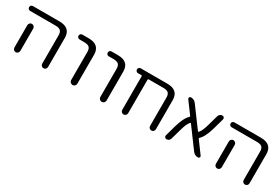

<svg xmlns="http://www.w3.org/2000/svg" viewBox="50 -1288 3000 2055"><g transform="rotate(30 1550.5 -260.0)"><path d="M125 -313Q125 -328 135.5 -339Q146 -350 161 -350Q176 -350 187 -339Q198 -328 198 -313V-73V-37Q198 -22 187 -11Q176 0 161 0Q146 0 135.5 -11Q125 -22 125 -37V-73ZM75 -460Q62 -460 53.5 -468.5Q45 -477 45 -490Q45 -503 53.5 -511.5Q62 -520 75 -520H403Q541 -520 541 -395V-36Q541 -21 530.5 -10.5Q520 0 505 0Q490 0 479.5 -10.5Q469 -21 469 -36V-385Q469 -426 450.5 -443Q432 -460 388 -460Z M686 -460Q673 -460 664.5 -468.5Q656 -477 656 -490Q656 -503 664.5 -511.5Q673 -520 686 -520H764Q902 -520 902 -395V-39Q902 -23 891 -11.5Q880 0 864 0Q848 0 836.5 -11.5Q825 -23 825 -39V-385Q825 -426 806 -443Q787 -460 743 -460Z M1047 -460Q1034 -460 1025.5 -468.5Q1017 -477 1017 -490Q1017 -503 1025.5 -511.5Q1034 -520 1047 -520H1125Q1263 -520 1263 -395V-39Q1263 -23 1252 -11.5Q1241 0 1225 0Q1209 0 1197.5 -11.5Q1186 -23 1186 -39V-385Q1186 -426 1167 -443Q1148 -460 1104 -460Z M1408 -460Q1395 -460 1386.5 -468.5Q1378 -477 1378 -490Q1378 -503 1386.5 -511.5Q1395 -520 1408 -520H1736Q1874 -520 1874 -395V-36Q1874 -21 1863.5 -10.5Q1853 0 1838 0Q1823 0 1812.5 -10.5Q1802 -21 1802 -36V-385Q1802 -426 1783.5 -443Q1765 -460 1721 -460H1540Q1531 -460 1531 -451V-37Q1531 -22 1520 -11Q1509 0 1494 0Q1479 0 1468.5 -11Q1458 -22 1458 -37V-451Q1458 -460 1449 -460Z M2025 0Q2012 0 2003.5 -10.5Q1995 -21 1999 -34L2035 -163Q2069 -285 2118 -330Q2126 -336 2120 -343L2013 -488Q2006 -498 2011 -509Q2016 -520 2029 -520Q2069 -520 2093 -488L2274 -243Q2279 -236 2285 -242Q2313 -270 2339 -364L2373 -486Q2378 -501 2390 -510.5Q2402 -520 2417 -520Q2431 -520 2439 -509.5Q2447 -499 2443 -486L2407 -357Q2373 -235 2324 -190Q2317 -184 2322 -177L2429 -32Q2437 -22 2431.5 -11Q2426 0 2413 0Q2373 0 2349 -32L2168 -277Q2163 -284 2157 -278Q2129 -250 2103 -156L2069 -34Q2065 -19 2053 -9.5Q2041 0 2025 0Z M2615 -313Q2615 -328 2625.5 -339Q2636 -350 2651 -350Q2666 -350 2677 -339Q2688 -328 2688 -313V-73V-37Q2688 -22 2677 -11Q2666 0 2651 0Q2636 0 2625.5 -11Q2615 -22 2615 -37V-73ZM2565 -460Q2552 -460 2543.5 -468.5Q2535 -477 2535 -490Q2535 -503 2543.5 -511.5Q2552 -520 2565 -520H2893Q3031 -520 3031 -395V-36Q3031 -21 3020.5 -10.5Q3010 0 2995 0Q2980 0 2969.5 -10.5Q2959 -21 2959 -36V-385Q2959 -426 2940.5 -443Q2922 -460 2878 -460Z"/></g></svg>

Font: Rounded Mplus 1c
Style: Regular
Weight: 400
Version: Version 1.059.20150529